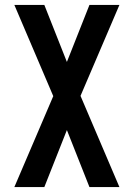

<svg xmlns="http://www.w3.org/2000/svg" viewBox="-20 -755 540 775"><path d="M38 0 195 -367 38 -735H159L250 -505L341 -735H462L305 -368L462 0H341L250 -230L159 0Z"/></svg>

Font: Iosevka Custom
Style: Bold
Weight: 700
Monospace: yes
Designer: Belleve Invis
Foundry: Belleve Invis
Version: Version 30.3.3; ttfautohint (v1.8.3)